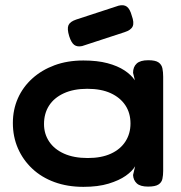

<svg xmlns="http://www.w3.org/2000/svg" viewBox="-20 -717 704 746"><path d="M555 8Q525 8 511.5 -4.5Q498 -17 497 -37L505 -71Q494 -52 468.5 -34Q443 -16 402 -3.5Q361 9 304 9Q242 9 191.5 -9.5Q141 -28 105 -62Q69 -96 49.5 -141Q30 -186 30 -239Q30 -291 49.5 -335Q69 -379 105.5 -412Q142 -445 192 -463.5Q242 -482 304 -482Q358 -482 397.5 -471.5Q437 -461 463.5 -443.5Q490 -426 504 -405L497 -434Q497 -457 511 -470Q525 -483 556 -483Q584 -483 596 -474.5Q608 -466 611 -451.5Q614 -437 614 -419V-53Q614 -36 611 -22Q608 -8 595.5 0Q583 8 555 8ZM321 -103Q374 -103 411 -120Q448 -137 467.5 -167.5Q487 -198 487 -237Q487 -278 467 -308Q447 -338 410 -355Q373 -372 319 -372Q266 -372 228 -354.5Q190 -337 170.5 -306.5Q151 -276 151 -235Q151 -197 171 -167Q191 -137 229 -120Q267 -103 321 -103ZM299 -538Q280 -534 268.5 -542.5Q257 -551 249 -576Q240 -605 246 -619Q252 -633 276 -641L441 -695Q461 -700 473 -691Q485 -682 492 -656Q502 -629 495.5 -614.5Q489 -600 464 -592Z"/></svg>

Font: Fredoka SemiExpanded Medium
Style: Regular
Weight: 500
Width: 6
Designer: Ben Nathan
Foundry: Milena B. Brandão, Ben Nathan
Version: Version 2.001